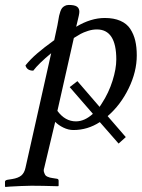

<svg xmlns="http://www.w3.org/2000/svg" viewBox="-39 -511 568 769"><path d="M426.8 -272.9Q426.8 -393.1 349.1 -393.1Q331.5 -393.1 313.2 -387.2Q294.9 -381.3 283.9 -375.2Q272.9 -369.1 256.8 -358.9L190.9 -66.9Q221.7 -24.9 265.1 -24.9Q299.8 -24.9 333 -55.2L240.2 -162.1L271 -186L359.9 -83Q361.3 -85.4 364.5 -90.1Q367.7 -94.7 369.1 -97.2Q396.5 -139.2 411.6 -187.3Q426.8 -235.4 426.8 -272.9ZM266.1 -403.8Q324.7 -439 380.9 -439Q417 -439 442.9 -427.7Q468.8 -416.5 482.7 -395.3Q496.6 -374 502.7 -348.1Q508.8 -322.3 508.8 -289.1Q508.8 -223.6 476.3 -157Q443.8 -90.3 392.1 -45.9L464.8 38.1L436 64L360.8 -22Q312 9.8 254.9 9.8Q234.9 9.8 214.8 0Q194.8 -9.8 182.1 -22.9L138.2 161.1Q134.8 170.9 137.2 178.2Q139.6 185.5 142.1 189.7Q144.5 193.8 150.6 196.5Q156.7 199.2 160.9 200.2Q165 201.2 170.9 202.1L189.9 205.1Q195.8 206.5 195.8 212.9V232.9L193.8 234.9Q126 232.9 86.9 232.9Q70.8 232.9 44.9 234.1Q19 235.4 1 236.3L-17.1 237.8L-19 235.8V216.8Q-19 210.9 -8.8 209L9.8 206.1Q34.2 202.1 46.4 191.9Q58.6 181.6 63 161.1L166 -297.9Q116.2 -256.8 94.2 -228Q68.8 -228 63 -249Q82.5 -273.4 109.4 -296.6Q136.2 -319.8 178.2 -350.1L190.9 -409.2Q192.4 -415.5 194.3 -428.2Q196.3 -440.9 197.8 -447.8Q199.2 -454.6 202.4 -464.1Q205.6 -473.6 209.7 -478.8Q213.9 -483.9 220.7 -487.5Q227.5 -491.2 236.8 -491.2Q259.8 -491.2 269.3 -484.4Q278.8 -477.5 278.8 -463.9Q278.8 -458.5 276.6 -448Q274.4 -437.5 270.8 -423.3Q267.1 -409.2 266.1 -403.8Z"/></svg>

Font: Common Serif SemiBold
Style: Italic
Weight: 600
Italic angle: -12°
Designer: Philipp H. Poll, Khaled Hosny
Foundry: Stefan Peev, Context Ltd.
Version: Version 1.026